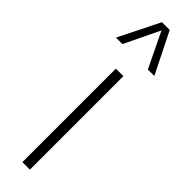

<svg xmlns="http://www.w3.org/2000/svg" viewBox="-301 -796 785 785"><g transform="rotate(45 91.0 -404.0)"><path d="M70 0V-540.5H113.5V0ZM-19.5 -630.5 69 -808H114L202.5 -630.5H165L91.5 -783L18 -630.5Z"/></g></svg>

Font: Encode Sans Condensed ExtraLight
Style: Regular
Weight: 200
Width: 3
Designer: Multiple Designers
Foundry: Impallari Type
Version: Version 3.000; ttfautohint (v1.8.3) -l 8 -r 50 -G 200 -x 14 